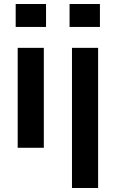

<svg xmlns="http://www.w3.org/2000/svg" viewBox="-20 -735 576 955"><path d="M209 -715V-601H58V-715ZM68 -497H198V0H68ZM477 -715V-601H326V-715ZM338 -497H468V200H338Z"/></svg>

Font: Syne Modified
Style: Bold
Weight: 700
Designer: Lucas Descroix
Foundry: Bonjour Monde
Version: Version 2.200